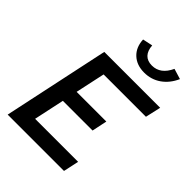

<svg xmlns="http://www.w3.org/2000/svg" viewBox="-262 -1066 1193 1193"><g transform="rotate(45 334.0 -469.5)"><path d="M28 0 177 -700H668L645 -598H273L231 -403H492L471 -303H210L167 -102H545L523 0ZM443 -784Q377 -784 336.5 -822Q296 -860 293 -925L359 -939Q362 -895 384 -872Q406 -849 446 -849Q521 -849 560 -934L629 -913Q602 -852 553.5 -818Q505 -784 443 -784Z"/></g></svg>

Font: Red Hat Text SemiBold
Style: Italic
Weight: 600
Italic angle: -12°
Designer: Pentagram, MCKL
Foundry: Pentagram, MCKL
Version: Version 1.023